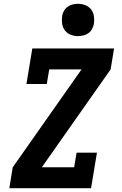

<svg xmlns="http://www.w3.org/2000/svg" viewBox="-20 -990 640 1010"><path d="M29 0 47 -110 409 -625H239L226 -548H119L150 -735H580L562 -625L200 -110H370L383 -187H490L459 0ZM390 -800Q370 -800 351.5 -807.5Q333 -815 321.5 -830Q310 -845 307 -865Q304 -885 307 -906Q309 -920 316.5 -933Q324 -946 336 -954.5Q348 -963 362 -966.5Q376 -970 390 -970Q411 -970 429.5 -962.5Q448 -955 459.5 -940Q471 -925 474 -905Q477 -885 474 -864Q471 -850 464 -837Q457 -824 445 -815.5Q433 -807 418.5 -803.5Q404 -800 390 -800Z"/></svg>

Font: Iosevka Slab XBdExObl
Style: Regular
Weight: 800
Width: 7
Italic angle: -9°
Monospace: yes
Designer: Belleve Invis
Foundry: Belleve Invis
Version: Version 11.1.0; ttfautohint (v1.8.3)